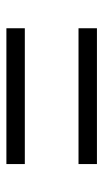

<svg xmlns="http://www.w3.org/2000/svg" viewBox="122 -658 330 615"><g transform="rotate(90 287.5 -350.0)"><path d="M70 -436V-495H505V-436ZM70 -205V-264H505V-205Z"/></g></svg>

Font: Montserrat
Style: Regular
Weight: 400
Designer: Julieta Ulanovsky
Foundry: Julieta Ulanovsky
Version: Version 9.000; ttfautohint (v1.8.4.7-5d5b)